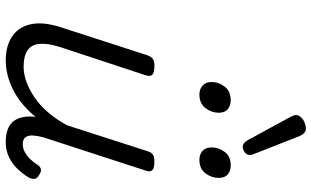

<svg xmlns="http://www.w3.org/2000/svg" viewBox="-234 -864 1114 687"><g transform="rotate(90 323.5 -520.0)"><path d="M196 17Q143 17 109 -6.5Q75 -30 66 -74Q57 -118 77 -180L177 -489Q183 -505 191 -510Q199 -515 215 -515Q240 -515 247 -507.5Q254 -500 249 -484L147 -175Q134 -133 136.5 -104Q139 -75 159.5 -61Q180 -47 218 -47Q244 -47 272 -57Q300 -67 328 -86Q356 -105 381.5 -134.5Q407 -164 428 -203L520 -489Q525 -505 533 -510Q541 -515 557 -515Q581 -515 588.5 -507.5Q596 -500 590 -484L471 -118Q466 -99 464.5 -82Q463 -65 470 -54.5Q477 -44 495 -44Q511 -44 525 -52Q539 -60 550.5 -72.5Q562 -85 569 -96Q573 -104 582 -108Q591 -112 605 -103Q619 -95 619.5 -85.5Q620 -76 615 -66Q604 -47 586 -27.5Q568 -8 543.5 4.5Q519 17 488 17Q462 17 443 10Q424 3 413.5 -10.5Q403 -24 399 -42.5Q395 -61 397 -84L398 -90Q374 -61 348.5 -40.5Q323 -20 297 -7.5Q271 5 245.5 11Q220 17 196 17ZM317 -676Q299 -676 286 -687Q273 -698 273 -720Q273 -745 289.5 -766.5Q306 -788 338 -788Q357 -788 370 -777.5Q383 -767 383 -745Q383 -720 366.5 -698Q350 -676 317 -676ZM551 -676Q532 -676 519.5 -687Q507 -698 507 -720Q507 -745 523 -766.5Q539 -788 571 -788Q591 -788 603.5 -777.5Q616 -767 616 -745Q616 -720 600 -698Q584 -676 551 -676ZM504 -831Q498 -831 492.5 -835Q487 -839 481 -849L396 -1005Q394 -1010 392.5 -1014.5Q391 -1019 391 -1023Q392 -1032 399.5 -1040Q407 -1048 418.5 -1052.5Q430 -1057 440 -1057Q457 -1057 467 -1033L531 -870Q533 -867 533.5 -863Q534 -859 534 -856Q533 -844 523.5 -837.5Q514 -831 504 -831Z"/></g></svg>

Font: Playwrite RO Light
Style: Regular
Weight: 300
Version: Version 1.002